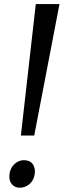

<svg xmlns="http://www.w3.org/2000/svg" viewBox="-20 -890 305 920"><path d="M151.5 -870.5H265L144 -240.5H80ZM25 -50.5Q27 -82 47.8 -102.2Q68.5 -122.5 94.5 -122.5Q122.5 -122.5 135.8 -105.2Q149 -88 147 -62Q144.5 -29.5 123.5 -10Q102.5 9.5 74 9.5Q52 9.5 37.5 -6.5Q23 -22.5 25 -50.5Z"/></svg>

Font: Merriweather 28pt
Style: Italic
Weight: 400
Italic angle: -7.8°
Version: Version 2.101